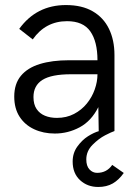

<svg xmlns="http://www.w3.org/2000/svg" viewBox="-20 -516 540 756"><path d="M366.7 220.2Q324.2 220.2 295.2 193.4Q266.1 166.5 266.1 120.1Q266.1 86.4 284.7 60.8Q303.2 35.2 326.4 20.5Q349.6 5.9 370.1 0H368.7L367.2 -94.2Q339.8 -39.6 293.9 -14.9Q248 9.8 195.8 9.8Q150.9 9.8 114.5 -7.1Q78.1 -23.9 57.1 -56.4Q36.1 -88.9 36.1 -135.7Q36.1 -186 62.3 -217.5Q88.4 -249 136.7 -263.9Q185.1 -278.8 252.4 -278.8H363.8Q363.8 -352.1 335.7 -392.3Q307.6 -432.6 244.1 -432.6Q159.2 -432.6 108.9 -360.8L55.7 -402.3Q123.5 -496.1 239.7 -496.1Q302.7 -496.1 345.2 -471.4Q387.7 -446.8 409.2 -402.3Q430.7 -357.9 430.7 -299.3V0Q418.9 3.9 393.8 16.8Q368.7 29.8 344.2 54.4Q319.8 79.1 319.8 111.8Q319.8 137.7 332.3 151.1Q344.7 164.6 362.3 164.6Q400.4 164.6 421.9 133.3L467.3 165Q448.2 192.4 424.1 206.3Q399.9 220.2 366.7 220.2ZM204.1 -51.8Q241.7 -51.8 271.5 -67.4Q301.3 -83 321.8 -108.2Q342.3 -133.3 353 -163.8Q363.8 -194.3 363.8 -223.6H259.3Q182.6 -223.6 147.2 -201.4Q111.8 -179.2 111.8 -133.8Q111.8 -105 124 -86.9Q136.2 -68.8 157 -60.3Q177.7 -51.8 204.1 -51.8Z"/></svg>

Font: Acari Sans
Style: Regular
Weight: 400
Designer: Alfredo Marco Pradil and Stefan Peev
Foundry: Hanken Design Co.
Version: Version 1.045;February 4, 2021;FontCreator 13.0.0.2655 64-bi